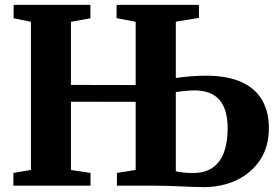

<svg xmlns="http://www.w3.org/2000/svg" viewBox="-20 -763 1144 789"><path d="M816 6Q794.5 6 770.5 5Q746.5 4 721 2.8Q695.5 1.5 668.5 0.8Q641.5 0 613.5 0H460.5V-52.5L537.5 -64.5V-344.5L271.5 -345V-64.5L352 -52.5V0H35V-52.5L107 -64.5V-673.5L36 -688V-743H351.5V-688L271.5 -673.5V-414L537.5 -413.5V-673.5L459 -688.5V-743H797.5V-689.5L702.5 -674V-442.5Q725.5 -446 759.5 -449Q793.5 -452 823.5 -452Q914 -452 971.8 -426Q1029.5 -400 1057.2 -351.5Q1085 -303 1085 -237Q1085 -160 1049 -105.8Q1013 -51.5 952.2 -22.8Q891.5 6 816 6ZM772 -52Q823 -52 854.5 -74.5Q886 -97 900.8 -138.2Q915.5 -179.5 915.5 -234.5Q915.5 -314.5 881.5 -353Q847.5 -391.5 778.5 -391.5Q761.5 -391.5 739.2 -389.2Q717 -387 702.5 -384.5V-59Q716 -56 733.2 -54Q750.5 -52 772 -52Z"/></svg>

Font: Merriweather 48pt ExtraBold
Style: Regular
Weight: 800
Version: Version 2.100